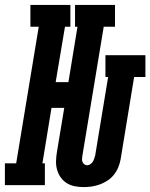

<svg xmlns="http://www.w3.org/2000/svg" viewBox="-69 -755 613 783"><path d="M272 8Q254 8 236 4.5Q218 1 203.5 -8Q189 -17 179 -31Q169 -45 164 -62Q159 -79 159.5 -97.5Q160 -116 163 -134L193 -315H141L104 -89H114V0H-49V-89H-3L89 -646H55V-735H218V-646H196L158 -420H210L247 -646H237V-735H400V-646H354L267 -120Q266 -113 265.5 -106.5Q265 -100 267.5 -94.5Q270 -89 275 -85Q280 -81 286 -81Q293 -81 299 -85Q305 -89 309 -95Q313 -101 315 -107.5Q317 -114 319 -120L372 -441H361V-530H524V-441H478L423 -106Q420 -89 413.5 -73Q407 -57 396 -43Q385 -29 370 -19Q355 -9 338.5 -3Q322 3 305.5 5.5Q289 8 272 8Z"/></svg>

Font: Iosevka Curly Slab XBdObl
Style: Regular
Weight: 800
Italic angle: -9°
Monospace: yes
Designer: Belleve Invis
Foundry: Belleve Invis
Version: Version 11.1.0; ttfautohint (v1.8.3)